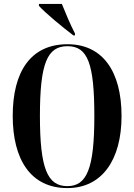

<svg xmlns="http://www.w3.org/2000/svg" viewBox="-20 -951 686 981"><path d="M355 -770H363V-780C339 -826 314 -886 296 -931H179V-921C210 -886 302 -810 355 -770ZM324 10C501 10 601 -134 601 -358C601 -587 504 -725 325 -725C136 -725 45 -584 45 -359C45 -137 136 10 324 10ZM324 0C222 0 184 -91 184 -358C184 -627 221 -715 325 -715C428 -715 462 -627 462 -358C462 -90 424 0 324 0Z"/></svg>

Font: Noto Serif Display ExtraCondensed
Style: Bold
Weight: 700
Width: 2
Designer: Monotype Design Team
Foundry: Monotype Imaging Inc.
Version: Version 2.009